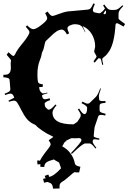

<svg xmlns="http://www.w3.org/2000/svg" viewBox="-46 -831 800 1143"><path d="M324.2 251Q308.6 260.3 308.6 274.9V291L269.5 292Q268.6 262.7 248.5 256.8L236.3 252L216.3 256.8L210.4 233.9Q222.7 230 225.6 230L220.2 216.3L241.2 208Q245.6 215.3 245.6 218.8Q245.6 222.2 244.6 222.2Q273.9 218.8 317.4 170.9Q315.9 167 314.2 161.1Q312.5 155.3 311.5 153.3L305.7 136.2Q281.2 123.5 274.4 118.2Q241.7 127 230 136Q218.3 145 217.3 163.1L194.3 162.1V146Q191.4 147 185.8 147.2Q180.2 147.5 177.2 147.9L175.3 125Q180.7 124 185.5 124Q190.4 124 190.4 127.9Q202.6 104 219.7 82Q236.8 60.1 246.1 47.6Q255.4 35.2 255.4 27.8Q255.4 20.5 243.7 3.9L287.6 -26.9Q302.7 -5.9 315.4 -5.9Q316.4 -5.9 329.6 -15.1L345.2 -27.8L364.3 -9.8L347.7 6.8L348.6 10.3L341.3 12.2Q335 19.5 327.6 35.2V34.2L324.2 40Q354 55.7 373.8 82.5Q393.6 109.4 399.4 141.1Q400.9 148.9 407.5 153.3Q414.1 157.7 432.6 162.1L425.3 195.3H408.2Q404.3 193.8 398.9 193.8Q393.6 193.8 365.7 219.2Q337.9 244.6 323.2 251ZM567.9 -229 581.5 -230 582.5 -219.2Q557.6 -216.8 552.2 -212.9Q546.9 -209 546.9 -199.2V-179.2Q546.9 -171.9 548.3 -168.5Q551.8 -160.2 582.5 -153.8L580.6 -143.1Q564.9 -147 558.6 -147Q552.2 -147 550 -146.5Q547.9 -146 546.4 -145.8Q544.9 -145.5 543.5 -143.8Q542 -142.1 541.3 -141.6Q540.5 -141.1 539.3 -138.7Q538.1 -136.2 538.1 -136Q538.1 -135.7 535.4 -127.9Q532.7 -120.1 527.8 -105.5L519.5 -81.1Q516.6 -71.8 516.6 -70.8L511.7 -21Q511.7 -12.7 545.4 -6.8L544.4 1Q526.9 -2 520.3 -2Q513.7 -2 511 -0.5Q508.3 1 507.8 2Q505.9 4.4 505.9 13.4Q505.9 22.5 527.8 48.8L522.5 53.2Q499 22.9 487.8 22.9H461.4Q446.3 22.9 381.8 85L376.5 80.1Q437.5 16.6 438.5 4.9V2Q437 -8.8 423.8 -8.8L402.8 -7.8Q388.7 -7.8 384 -8.3Q379.4 -8.8 377.4 -7.8L350.6 4.9Q348.6 5.9 341.3 5.9Q334 5.9 321.5 0.7Q309.1 -4.4 305.7 -7.8L285.6 -18.1Q288.1 -12.7 306.6 12.2L301.8 15.1Q277.8 -15.6 257.1 -24.2Q236.3 -32.7 207.3 -52.2Q178.2 -71.8 166.5 -85.9L161.6 -88.9Q132.3 -101.1 114.7 -122.1Q97.2 -143.1 81.1 -175.5Q64.9 -208 56.6 -220Q48.3 -231.9 37.6 -231.9Q26.9 -231.9 7.8 -225.1L4.4 -231.9L38.6 -249Q32.7 -273.9 15.6 -273.9Q6.8 -273.9 -15.1 -265.1L-18.6 -272.9Q4.4 -282.2 10 -287.1Q15.6 -292 15.6 -299.8L11.7 -348.1Q11.2 -356.4 9.8 -360.4Q5.4 -369.1 -26.4 -371.1L-25.4 -386.2H-14.2Q18.6 -386.2 18.6 -428.2L17.6 -453.1L19.5 -471.2Q19.5 -476.1 -6.3 -504.9L4.4 -520Q28.8 -497.1 33.4 -497.6Q38.1 -498 43.5 -506.8Q53.2 -530.8 85 -569.1Q116.7 -607.4 126.5 -628.9Q129.4 -633.3 129.4 -640.9Q129.4 -648.4 107.4 -671.9L115.7 -680.2Q137.2 -657.2 152.8 -657.2Q168.5 -657.2 201.7 -683.3Q234.9 -709.5 234.9 -720.7Q234.9 -731.9 222.7 -752.9L237.8 -762.2Q253.4 -735.8 267.6 -735.8Q272 -735.8 310.5 -750Q349.1 -764.2 372.6 -764.2L477.5 -773.9Q486.8 -774.9 493.4 -781.5Q500 -788.1 509.8 -811L518.6 -807.1Q506.8 -780.3 506.8 -773.4Q506.8 -766.6 508.8 -763.2Q511.2 -758.3 518.6 -756.8L537.6 -752.9Q540.5 -752 546.1 -752Q551.8 -752 556.6 -756.8L552.7 -766.1Q553.7 -762.2 558.6 -757.8Q566.4 -764.6 578.6 -779.8L579.6 -778.8L567.9 -798.8L574.7 -804.2Q589.8 -783.2 597.4 -777.6Q605 -772 614.7 -772H636.7Q646.5 -772 655.5 -777.1Q664.6 -782.2 682.6 -799.8L687.5 -794.9Q669.9 -776.4 664.8 -767.6Q659.7 -758.8 659.7 -749V-720.2Q659.7 -715.3 698.7 -688L689.5 -672.9Q654.8 -692.9 651.9 -692.9Q641.6 -692.9 641.6 -682.1Q634.8 -573.7 603.5 -525.4Q588.9 -502.9 575.7 -493.9Q562.5 -484.9 562.5 -478.3Q562.5 -471.7 568.8 -446.8L562.5 -444.8Q556.2 -477.1 553.5 -480.2Q550.8 -483.4 547.9 -483.9H544.4L541.5 -484.9Q539.6 -484.9 517.6 -458L510.7 -465.8Q528.8 -491.2 528.8 -493.2L527.8 -498L517.6 -517.1Q514.6 -522 514.6 -524.9L520.5 -553.2Q520.5 -594.2 500.5 -627.7Q480.5 -661.1 445.8 -675.8Q449.7 -666.5 462.4 -640.1L460.4 -639.2Q444.3 -671.4 440.7 -674.1Q437 -676.8 434.3 -678.2Q431.6 -679.7 429.7 -682.1Q412.6 -687 399.7 -687Q386.7 -687 371.1 -679.9Q355.5 -672.9 355.5 -662.8Q355.5 -652.8 365.7 -632.8L352.5 -626Q337.9 -654.8 322.5 -654.8Q307.1 -654.8 291 -644.3Q274.9 -633.8 254.2 -613Q233.4 -592.3 228.5 -588.6Q223.6 -585 221.7 -575.2Q214.4 -537.6 208.5 -527.3Q202.6 -517.1 201.9 -507.3Q201.2 -497.6 191.4 -472.7Q176.8 -437 176.8 -390.9Q176.8 -344.7 183.1 -337.6Q189.5 -330.6 209.5 -329.1L207.5 -313H187.5Q187.5 -294.9 195.8 -284.9Q204.1 -274.9 210.7 -274.9Q217.3 -274.9 235.8 -279.8L236.8 -275.9Q203.6 -267.1 203.6 -261.2L207.5 -250Q210.4 -240.2 221.7 -240.2Q232.9 -240.2 249.5 -246.1L252.4 -234.9Q219.7 -224.1 219.7 -212.9Q219.7 -209 220.7 -207L221.7 -199.2L224.6 -192.9L235.8 -182.1Q236.8 -181.2 238 -180.2Q239.3 -179.2 239.7 -178.7Q240.2 -178.2 245.1 -178.2Q257.8 -178.2 283.7 -209L290.5 -204.1Q266.6 -176.8 266.6 -161.1Q266.6 -90.8 388.7 -90.8Q393.6 -90.8 395.5 -92.8L414.6 -106L432.6 -133.8Q434.6 -140.6 434.6 -147.5Q434.6 -154.3 417.5 -180.2L424.8 -185.1Q444.8 -151.9 456.5 -151.9Q472.7 -151.9 472.7 -189Q472.7 -201.2 439.5 -216.8L444.8 -226.1Q466.8 -213.9 475.6 -213.9Q484.4 -213.9 489.7 -220.2L524.4 -253.9Q537.1 -266.6 550.8 -305.2L554.7 -303.2Q542.5 -268.6 542.5 -259.3Q542.5 -250 543.5 -247.1V-245.1Q543.9 -238.8 544.9 -236.3Q547.4 -229 567.9 -229ZM569.8 -748Q573.7 -746.1 576.7 -746.1Q585.4 -746.1 585.4 -759.8Q585.4 -762.2 583.5 -770Q573.2 -758.8 569.8 -748ZM552.7 -766.1Q550.8 -770 550.8 -771ZM511.7 -759.8 510.7 -761.2V-762.2Z"/></svg>

Font: Eater
Style: Regular
Weight: 400
Version: Version 001.002